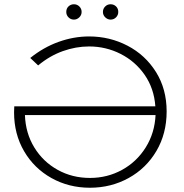

<svg xmlns="http://www.w3.org/2000/svg" viewBox="-20 -876 865 901"><path d="M46 -349Q46 -368 47 -377H709Q703 -461 659 -524.5Q615 -588 546 -623Q477 -658 398 -658Q336 -658 274.5 -636Q213 -614 159 -569L122 -604Q184 -654 255 -679.5Q326 -705 398 -705Q495 -705 578.5 -661.5Q662 -618 712 -538Q762 -458 762 -353Q762 -249 714 -167.5Q666 -86 583.5 -40.5Q501 5 402 5Q303 5 221.5 -40.5Q140 -86 93 -166.5Q46 -247 46 -349ZM402 -41Q484 -41 553 -79Q622 -117 664 -184.5Q706 -252 710 -336H97Q100 -251 141 -184Q182 -117 250.5 -79Q319 -41 402 -41ZM463 -820Q463 -835 473.5 -845.5Q484 -856 499 -856Q514 -856 524.5 -846Q535 -836 535 -820Q535 -805 524.5 -794.5Q514 -784 499 -784Q485 -784 474 -794.5Q463 -805 463 -820ZM291 -820Q291 -836 301.5 -846Q312 -856 327 -856Q342 -856 352.5 -845.5Q363 -835 363 -820Q363 -805 352 -794.5Q341 -784 327 -784Q312 -784 301.5 -794.5Q291 -805 291 -820Z"/></svg>

Font: Goldbeck Next Light
Style: Regular
Weight: 300
Designer: Julieta Ulanovsky
Foundry: Julieta Ulanovsky
Version: Version 7.200